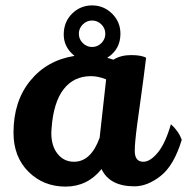

<svg xmlns="http://www.w3.org/2000/svg" viewBox="-20 -685 693 711"><path d="M377 -471 400 -464Q427 -481 465.5 -481Q504 -481 521 -471Q512 -397 502 -325.5Q492 -254 488 -224Q479 -156 479 -126Q479 -86 511 -86Q536 -86 564 -119.5Q592 -153 613 -225Q642 -199 653 -167Q624 -72 575 -33.5Q526 5 478 5Q386 5 356 -59Q304 6 222.5 6Q141 6 85.5 -49Q30 -104 30 -194Q30 -310 92 -386Q154 -462 256 -478Q216 -510 216 -557Q216 -604 247 -634.5Q278 -665 321 -665Q364 -665 395 -634.5Q426 -604 426 -560Q426 -502 377 -471ZM355.5 -594.5Q341 -609 321 -609Q301 -609 286.5 -594.5Q272 -580 272 -560Q272 -540 286.5 -525.5Q301 -511 321 -511Q341 -511 355.5 -525.5Q370 -540 370 -560Q370 -580 355.5 -594.5ZM317 -403Q253 -403 215.5 -354.5Q178 -306 171 -210Q170 -201 170 -193Q170 -144 193.5 -115Q217 -86 254 -86Q317 -86 349 -175L373 -391Q344 -403 317 -403Z"/></svg>

Font: Lily Script One
Style: Regular
Weight: 400
Designer: Julia Petretta
Foundry: Julia Petretta
Version: Version 1.002;PS 001.001;hotconv 1.0.70;makeotf.lib2.5.58329